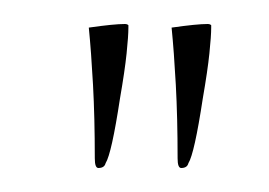

<svg xmlns="http://www.w3.org/2000/svg" viewBox="-20 -447 224 160"><path d="M131 -307Q128 -307 128 -315Q128 -349 126.5 -376.5Q125 -404 123 -424Q144 -427 153 -427Q155 -427 156 -426V-424Q156 -417 154.5 -402.5Q153 -388 149 -365Q142 -319 137 -311Q136 -307 131 -307ZM62 -307Q59 -307 59 -315Q59 -349 57.5 -376.5Q56 -404 54 -424Q75 -427 84 -427Q86 -427 87 -426V-424Q87 -417 85.5 -402.5Q84 -388 80 -365Q73 -319 68 -311Q67 -307 62 -307Z"/></svg>

Font: Corinthia
Style: Regular
Weight: 400
Designer: Robert E. Leuschke
Foundry: Robert E. Leuschke
Version: Version 1.013; ttfautohint (v1.8.3)